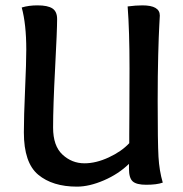

<svg xmlns="http://www.w3.org/2000/svg" viewBox="-20 -686 683 716"><path d="M61 -658Q87 -666 120 -666Q158 -666 175.5 -654.5Q193 -643 193 -615Q193 -574 185.5 -431.5Q178 -289 178 -210Q178 -142 213 -109.5Q248 -77 295 -77Q338 -77 385.5 -99Q433 -121 462 -152Q462 -159 462 -183.5Q462 -208 462.5 -270.5Q463 -333 463 -431Q463 -571 456 -662Q487 -666 511 -666Q576 -666 576 -628Q576 -626 574 -591Q572 -556 570 -481.5Q568 -407 568 -309Q568 -154 571 -101.5Q574 -49 587 -5Q565 3 525 3Q489 3 475 -9.5Q461 -22 461 -56V-75Q422 -37 367.5 -13.5Q313 10 267 10Q176 10 122.5 -34.5Q69 -79 69 -192Q69 -251 73.5 -352Q78 -453 78 -501Q78 -596 61 -658Z"/></svg>

Font: Overlock
Style: Bold
Weight: 700
Designer: Dario Muhafara
Foundry: Dario Manuel Muhafara
Version: Version 1.002